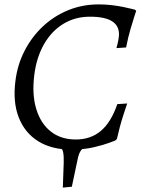

<svg xmlns="http://www.w3.org/2000/svg" viewBox="-20 -669 658 874"><path d="M266 185 270 73Q271 41 267.5 24.5Q264 8 251 -8L370 -6Q355 6 346.5 19Q338 32 333 58L307 181ZM304 12Q215 12 154 -26Q93 -64 65.5 -134Q38 -204 50 -299Q59 -374 92 -438Q125 -502 176 -549.5Q227 -597 291.5 -623Q356 -649 429 -649Q460 -649 489.5 -645.5Q519 -642 542.5 -637Q566 -632 580 -628.5Q594 -625 594 -625L600 -620Q600 -620 592.5 -597Q585 -574 574 -536.5Q563 -499 554 -453L510 -450Q510 -450 514.5 -467Q519 -484 521 -502Q526 -547 493.5 -570Q461 -593 389 -593Q322 -593 268.5 -560.5Q215 -528 180.5 -468Q146 -408 136 -327Q125 -239 145 -173Q165 -107 211 -70.5Q257 -34 325 -34Q393 -34 439.5 -73.5Q486 -113 514 -195L559 -198Q559 -198 554 -183Q549 -168 541 -143.5Q533 -119 525.5 -91Q518 -63 512 -36L504 -29Q504 -29 477.5 -19Q451 -9 406 1.5Q361 12 304 12Z"/></svg>

Font: Alegreya
Style: Italic
Weight: 400
Italic angle: -7°
Designer: Juan Pablo del Peral
Foundry: Huerta Tipografica
Version: Version 2.009